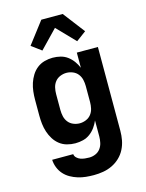

<svg xmlns="http://www.w3.org/2000/svg" viewBox="-143 -853 885 1162"><g transform="rotate(-15 300.0 -272.5)"><path d="M298 223Q273 223 248 220.5Q223 218 198.5 210.5Q174 203 152 190.5Q130 178 113.5 159.5Q97 141 87.5 117Q78 93 77 68H209Q210 81 220.5 91Q231 101 244 105.5Q257 110 270.5 111.5Q284 113 298 113Q318 113 337 105Q356 97 368 81Q380 65 384.5 45Q389 25 389 5V-95Q380 -73 365.5 -53Q351 -33 331.5 -18.5Q312 -4 288 2Q264 8 239 8Q213 8 187.5 1Q162 -6 141.5 -22Q121 -38 107 -60.5Q93 -83 85 -107.5Q77 -132 74 -158Q71 -184 71 -210V-310Q71 -336 74 -362Q77 -388 85 -412.5Q93 -437 107 -459.5Q121 -482 141.5 -498Q162 -514 187.5 -521Q213 -528 239 -528Q264 -528 288 -522Q312 -516 331.5 -501.5Q351 -487 365.5 -467Q380 -447 389 -425V-520H521V5Q521 35 515.5 64Q510 93 496.5 119.5Q483 146 461.5 166.5Q440 187 413 200Q386 213 356.5 218Q327 223 298 223ZM296 -102Q316 -102 335.5 -110Q355 -118 367.5 -134Q380 -150 384.5 -170Q389 -190 389 -210V-310Q389 -330 384.5 -350Q380 -370 367.5 -386Q355 -402 335.5 -410Q316 -418 296 -418Q276 -418 256.5 -410Q237 -402 224.5 -386Q212 -370 207.5 -350Q203 -330 203 -310V-210Q203 -190 207.5 -170Q212 -150 224.5 -134Q237 -118 256.5 -110Q276 -102 296 -102ZM191 -586 129 -632 233 -768H367L471 -632L409 -586L300 -699Z"/></g></svg>

Font: Iosevka Extrabold Extended
Style: Regular
Weight: 800
Width: 7
Monospace: yes
Designer: Belleve Invis
Foundry: Belleve Invis
Version: Version 32.5.0; ttfautohint (v1.8.4)